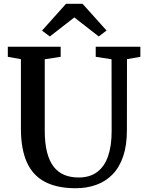

<svg xmlns="http://www.w3.org/2000/svg" viewBox="-20 -991 778 1019"><path d="M382 8Q283.5 8 218.8 -25.8Q154 -59.5 122.5 -129.8Q91 -200 91 -309V-677L21.5 -689.5V-743H302V-689.5L217.5 -676.5V-297.5Q217.5 -230 229.8 -182.8Q242 -135.5 265.2 -105.8Q288.5 -76 321.8 -62.5Q355 -49 397.5 -49Q456.5 -49 495.5 -78Q534.5 -107 553.5 -162Q572.5 -217 572.5 -294L572 -676.5L488 -689.5V-743H725V-689.5L654 -677L653.5 -300Q653.5 -219 633.5 -160.5Q613.5 -102 576.8 -64.8Q540 -27.5 490.2 -9.8Q440.5 8 382 8ZM244.5 -797.5 203 -828.5 330.5 -971H418L545.5 -829L504 -797.5L374.5 -898.5Z"/></svg>

Font: Merriweather 24pt SemiBold
Style: Regular
Weight: 600
Designer: Eben Sorkin
Foundry: Eben Sorkin
Version: Version 2.100